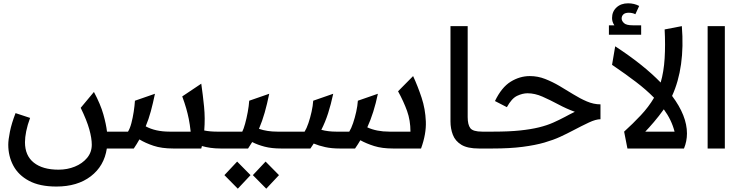

<svg xmlns="http://www.w3.org/2000/svg" viewBox="-20 -898 4483 1161"><path d="M321 230Q220 230 155.5 195.5Q91 161 60.5 103.5Q30 46 30 -23Q30 -52 40 -102Q50 -152 74 -214L162 -185Q146 -142 138.5 -104.5Q131 -67 131 -38Q131 43 184.5 85.5Q238 128 334 128Q387 128 432.5 109.5Q478 91 506.5 57Q535 23 535 -23Q535 -62 520 -116Q505 -170 468 -246L548 -342Q588 -267 605 -206.5Q622 -146 627 -102H754Q766 -121 774.5 -153.5Q783 -186 788.5 -222Q794 -258 796 -289L917 -331Q905 -273 892 -225Q879 -177 861 -134Q920 -102 1005 -102H1133Q1128 -147 1121.5 -179Q1115 -211 1106 -242.5Q1097 -274 1082 -315L1197 -392Q1207 -323 1214 -252.5Q1221 -182 1215 -109Q1250 -102 1291 -102H1323V0H1314Q1281 0 1253 -4Q1225 -8 1201 -15Q1199 -7 1197 0H1028Q958 0 908.5 -16.5Q859 -33 823 -55Q808 -28 789 0H626Q610 106 529 168Q448 230 321 230Z M1323 -102H1445Q1453 -117 1462 -149.5Q1471 -182 1478 -220Q1485 -258 1487 -289L1608 -331Q1595 -268 1580.5 -217Q1566 -166 1546 -119Q1595 -102 1657 -102H1689V0H1680Q1623 0 1580.5 -11Q1538 -22 1505 -39Q1493 -19 1480 0H1323Q1293 0 1293 -53Q1293 -102 1323 -102ZM1418 243 1337 161 1414 79 1495 161ZM1590 243 1509 161 1586 79 1667 161Z M1689 -102H1822Q1834 -121 1845 -153.5Q1856 -186 1864 -222Q1872 -258 1874 -289L1995 -331Q1981 -266 1964 -213Q1947 -160 1923 -113Q1964 -102 2012 -102H2092Q2104 -121 2115 -153.5Q2126 -186 2134 -222Q2142 -258 2144 -289L2265 -331Q2241 -215 2201 -128Q2257 -102 2334 -102H2462Q2462 -170 2441.5 -227Q2421 -284 2387 -346L2478 -438Q2507 -375 2529.5 -307Q2552 -239 2555 -163.5Q2558 -88 2526 0H2357Q2290 0 2242.5 -15Q2195 -30 2159 -50Q2145 -26 2127 0H2035Q1985 0 1946.5 -8.5Q1908 -17 1877 -30Q1868 -16 1857 0H1689Q1659 0 1659 -53Q1659 -102 1689 -102Z M2876 0Q2807 0 2770 -22.5Q2733 -45 2718.5 -82.5Q2704 -120 2704 -164V-740H2808V-190Q2808 -144 2824 -123Q2840 -102 2896 -102H2934V0Z M2934 -102H2963Q3057 -102 3124 -109Q3191 -116 3239.5 -128Q3288 -140 3325 -156.5Q3362 -173 3396 -191Q3411 -199 3426 -207Q3441 -215 3456 -222Q3406 -240 3356.5 -266.5Q3307 -293 3260.5 -313.5Q3214 -334 3170 -334Q3140 -334 3107 -318.5Q3074 -303 3045 -250L2973 -287Q3013 -370 3068 -404Q3123 -438 3184 -438Q3232 -438 3276.5 -420.5Q3321 -403 3363.5 -378Q3406 -353 3447 -327.5Q3488 -302 3529 -284.5Q3570 -267 3611 -267V-177Q3583 -177 3540.5 -157Q3498 -137 3443 -108Q3409 -90 3368 -71Q3327 -52 3272 -36Q3217 -20 3140 -10Q3063 0 2957 0H2934Q2904 0 2904 -53Q2904 -102 2934 -102Z M3774 0 3754 -102Q3807 -150 3854.5 -200.5Q3902 -251 3935 -307Q3888 -355 3825 -403Q3762 -451 3681 -506L3700 -618Q3869 -508 3975 -399Q3994 -464 3999 -545.5Q4004 -627 3999 -720L4103 -740Q4123 -491 4044 -318Q4134 -198 4134 -91Q4134 -44 4116 0ZM3882 -102H4059Q4041 -173 3994 -237Q3964 -195 3934 -160Q3904 -125 3882 -102ZM3662 -688V-745H3695Q3681 -765 3681 -789Q3681 -828 3708 -853Q3735 -878 3778 -878Q3815 -878 3845 -862L3822 -812Q3812 -817 3802 -819Q3792 -821 3782 -821Q3760 -821 3749.5 -811Q3739 -801 3739 -786Q3739 -772 3753 -758.5Q3767 -745 3806 -745H3857V-688Z M4259 -740H4363V0H4259Z"/></svg>

Font: Readex Pro
Style: Regular
Weight: 400
Designer: Bonnie Shaver-Troup, Thomas Jockin
Foundry: Lexend
Version: Version 1.204; ttfautohint (v1.8.4.7-5d5b)